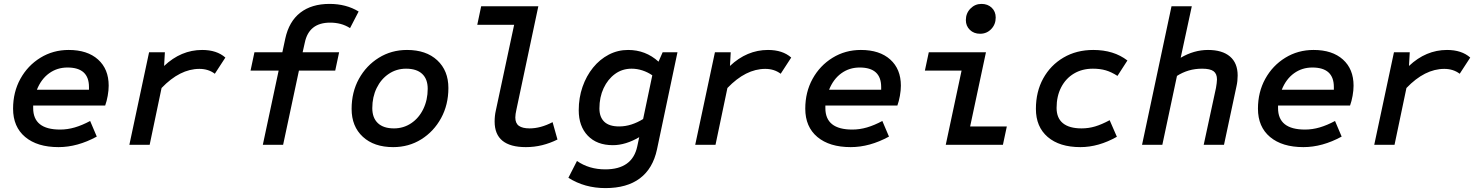

<svg xmlns="http://www.w3.org/2000/svg" viewBox="-20 -742 7580 984"><path d="M280 12Q171 12 109 -40Q47 -92 47 -185Q47 -270 84.5 -338Q122 -406 187 -446Q252 -486 332 -486Q428 -486 482.5 -437Q537 -388 537 -303Q537 -279 532 -251Q527 -223 519 -201H150V-188Q150 -78 288 -78Q326 -78 363.5 -89Q401 -100 442 -122L476 -42Q377 12 280 12ZM169 -282H436V-296Q436 -346 408.5 -371Q381 -396 326 -396Q273 -396 232 -366.5Q191 -337 169 -282Z M643 0 744 -474H825L821 -404Q908 -486 1016 -486Q1091 -486 1135 -447L1081 -364Q1048 -389 1002 -389Q902 -389 808 -291L747 0Z M1327 0 1408 -380H1264L1284 -474H1427L1442 -544Q1461 -632 1519 -677Q1577 -722 1669 -722Q1754 -722 1818 -683L1774 -598Q1750 -613 1725 -619.5Q1700 -626 1672 -626Q1563 -626 1542 -523L1531 -474H1718L1698 -380H1512L1431 0Z M1995 12Q1897 12 1839.5 -41Q1782 -94 1782 -184Q1782 -270 1819.5 -338Q1857 -406 1921.5 -446Q1986 -486 2066 -486Q2164 -486 2221 -433Q2278 -380 2278 -291Q2278 -205 2240.5 -136.5Q2203 -68 2139 -28Q2075 12 1995 12ZM1999 -84Q2048 -84 2087.5 -110.5Q2127 -137 2149.5 -183.5Q2172 -230 2172 -287Q2172 -337 2143.5 -363.5Q2115 -390 2061 -390Q2012 -390 1972.5 -363.5Q1933 -337 1910.5 -291Q1888 -245 1888 -188Q1888 -138 1916.5 -111Q1945 -84 1999 -84Z M2675 12Q2515 12 2515 -119Q2515 -134 2516.5 -148Q2518 -162 2521 -175L2615 -615H2426L2446 -710H2739L2627 -182Q2624 -169 2622.5 -158.5Q2621 -148 2621 -140Q2621 -110 2639.5 -97Q2658 -84 2694 -84Q2751 -84 2812 -116L2837 -27Q2799 -8 2758.5 2Q2718 12 2675 12Z M3083 222Q2976 222 2893 169L2937 83Q2999 126 3082 126Q3221 126 3246 8L3256 -39Q3222 -19 3188 -8.5Q3154 2 3121 2Q3039 2 2992.5 -46.5Q2946 -95 2946 -177Q2946 -241 2965.5 -297Q2985 -353 3019.5 -395.5Q3054 -438 3100 -462Q3146 -486 3199 -486Q3289 -486 3355 -426L3376 -474H3452L3347 24Q3326 122 3259.5 172Q3193 222 3083 222ZM3153 -94Q3185 -94 3216 -104Q3247 -114 3276 -132L3323 -356Q3300 -372 3272.5 -381Q3245 -390 3217 -390Q3169 -390 3132 -363Q3095 -336 3073.5 -290Q3052 -244 3052 -186Q3052 -142 3077 -118Q3102 -94 3153 -94Z M3543 0 3644 -474H3725L3721 -404Q3808 -486 3916 -486Q3991 -486 4035 -447L3981 -364Q3948 -389 3902 -389Q3802 -389 3708 -291L3647 0Z M4340 12Q4231 12 4169 -40Q4107 -92 4107 -185Q4107 -270 4144.5 -338Q4182 -406 4247 -446Q4312 -486 4392 -486Q4488 -486 4542.5 -437Q4597 -388 4597 -303Q4597 -279 4592 -251Q4587 -223 4579 -201H4210V-188Q4210 -78 4348 -78Q4386 -78 4423.5 -89Q4461 -100 4502 -122L4536 -42Q4437 12 4340 12ZM4229 -282H4496V-296Q4496 -346 4468.5 -371Q4441 -396 4386 -396Q4333 -396 4292 -366.5Q4251 -337 4229 -282Z M4827 0 4908 -380H4720L4740 -474H5033L4952 -94H5140L5120 0ZM5003 -569Q4971 -569 4950.5 -589Q4930 -609 4930 -639Q4930 -674 4953.5 -698Q4977 -722 5010 -722Q5042 -722 5062.5 -702.5Q5083 -683 5083 -652Q5083 -617 5060 -593Q5037 -569 5003 -569Z M5517 12Q5410 12 5349.5 -40Q5289 -92 5289 -184Q5289 -272 5326.5 -340Q5364 -408 5430.5 -447Q5497 -486 5583 -486Q5688 -486 5758 -432L5707 -353Q5676 -373 5647 -381.5Q5618 -390 5581 -390Q5526 -390 5484 -365Q5442 -340 5418.5 -294.5Q5395 -249 5395 -189Q5395 -137 5427.5 -110.5Q5460 -84 5523 -84Q5559 -84 5592.5 -94Q5626 -104 5667 -126L5704 -41Q5610 12 5517 12Z M5833 0 5984 -710H6088L6031 -446Q6099 -486 6171 -486Q6244 -486 6283.5 -452.5Q6323 -419 6323 -355Q6323 -341 6321.5 -327Q6320 -313 6317 -300L6253 0H6149L6212 -292Q6214 -305 6215.5 -315.5Q6217 -326 6217 -335Q6217 -364 6199.5 -377Q6182 -390 6141 -390Q6104 -390 6072 -380.5Q6040 -371 6012 -353L5937 0Z M6660 12Q6551 12 6489 -40Q6427 -92 6427 -185Q6427 -270 6464.5 -338Q6502 -406 6567 -446Q6632 -486 6712 -486Q6808 -486 6862.5 -437Q6917 -388 6917 -303Q6917 -279 6912 -251Q6907 -223 6899 -201H6530V-188Q6530 -78 6668 -78Q6706 -78 6743.5 -89Q6781 -100 6822 -122L6856 -42Q6757 12 6660 12ZM6549 -282H6816V-296Q6816 -346 6788.5 -371Q6761 -396 6706 -396Q6653 -396 6612 -366.5Q6571 -337 6549 -282Z M7023 0 7124 -474H7205L7201 -404Q7288 -486 7396 -486Q7471 -486 7515 -447L7461 -364Q7428 -389 7382 -389Q7282 -389 7188 -291L7127 0Z"/></svg>

Font: Sometype Mono SemiBold
Style: Italic
Weight: 600
Italic angle: -12°
Designer: Ryoichi Tsunekawa
Foundry: Dharma Type
Version: Version 1.001